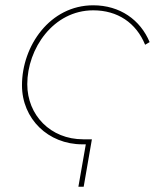

<svg xmlns="http://www.w3.org/2000/svg" viewBox="-20 -545 615 725"><path d="M291 0H304L276 160H296L327 -19H294C171 -19 83 -110 83 -227C83 -361 181 -506 332 -506C424 -506 494 -459 528 -376L545 -386C510 -470 433 -525 332 -525C169 -525 63 -372 63 -223C63 -96 162 0 291 0Z"/></svg>

Font: Fixel Display Thin
Style: Italic
Weight: 100
Italic angle: -10°
Designer: AlfaBravo + MacPaw
Foundry: Kyrylo Tkachov, Marchela Mozhyna, Serhii Makarenko, Maria Weinstein, Zakhar Kryvoshyya
Version: Version 1.210;Glyphs 3.2 (3217)